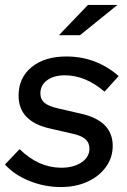

<svg xmlns="http://www.w3.org/2000/svg" viewBox="-35 -745 512 775"><path d="M211 10Q145 10 84 -14.5Q23 -39 -15 -81L44 -143Q121 -68 212 -68Q262 -68 294 -89.5Q326 -111 326 -145Q326 -169 309.5 -183.5Q293 -198 255 -206L168 -226Q40 -254 40 -359Q40 -431 92.5 -474Q145 -517 233 -517Q353 -517 444 -438L387 -375Q310 -441 227 -441Q182 -441 155 -421Q128 -401 128 -368Q128 -344 144.5 -330Q161 -316 201 -307L288 -287Q420 -259 420 -156Q420 -109 392.5 -71Q365 -33 318 -11.5Q271 10 211 10ZM203 -603 320 -725H439L288 -603Z"/></svg>

Font: Red Hat Display Medium
Style: Italic
Weight: 500
Italic angle: -12°
Designer: Pentagram, MCKL
Foundry: Pentagram, MCKL
Version: Version 1.023; ttfautohint (v1.8.3)